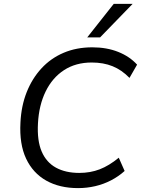

<svg xmlns="http://www.w3.org/2000/svg" viewBox="-20 -957 729 986"><path d="M381 9Q286 9 217.5 -29.5Q149 -68 114 -142.5Q79 -217 85 -327Q89 -413 117 -483.5Q145 -554 193 -606Q241 -658 307 -686Q373 -714 454 -714Q528 -714 587 -690.5Q646 -667 684 -625L645 -557Q605 -598 558 -617Q511 -636 451 -636Q369 -636 309 -597Q249 -558 214.5 -487.5Q180 -417 175 -324Q170 -235 194 -179Q218 -123 267.5 -96Q317 -69 387 -69Q444 -69 492 -87.5Q540 -106 590 -147L620 -79Q589 -51 550.5 -31Q512 -11 469 -1Q426 9 381 9ZM428 -765 564 -937H661L494 -765Z"/></svg>

Font: Nunito Sans 10pt
Style: Italic
Weight: 400
Italic angle: -9°
Designer: Vernon Adams
Foundry: Vernon Adams
Version: Version 3.101;gftools[0.9.27]